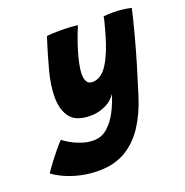

<svg xmlns="http://www.w3.org/2000/svg" viewBox="-267 -607 957 992"><g transform="rotate(-20 211.5 -111.0)"><path d="M110.5 263Q58.5 263 11.2 252.2Q-36 241.5 -73.2 224.2Q-110.5 207 -133.5 189Q-122 171 -100.2 142Q-78.5 113 -56 85.8Q-33.5 58.5 -20.5 45.5Q-5.5 57.5 19.5 71.8Q44.5 86 75.5 96.2Q106.5 106.5 140 106.5Q184 106.5 217.2 76.5Q250.5 46.5 273.2 1.5Q296 -43.5 309 -87.5Q290 -56 250.8 -37.2Q211.5 -18.5 168 -18.5Q89 -18.5 57 -60.2Q25 -102 25 -171.5Q25 -236 46.2 -315.5Q67.5 -395 95.5 -482.5Q105.5 -484.5 124.2 -485.5Q143 -486.5 165 -486.5Q196 -486.5 225.8 -484.8Q255.5 -483 265.5 -480.5Q255.5 -458 243.5 -426Q231.5 -394 221 -359.2Q210.5 -324.5 203.8 -292Q197 -259.5 197 -235.5Q197 -210.5 205.8 -194.8Q214.5 -179 236 -179Q285.5 -179 321 -236.2Q356.5 -293.5 381.5 -382.5Q391.5 -416.5 398.2 -443.2Q405 -470 406 -478.5Q419.5 -479.5 432.2 -480.2Q445 -481 457.5 -481Q509 -481 557.5 -469.5Q544 -409.5 523 -331Q505 -263 481.8 -185Q458.5 -107 433.5 -28Q405.5 60.5 362.5 125.8Q319.5 191 257.8 227Q196 263 110.5 263Z"/></g></svg>

Font: Grandstander ExtraBold
Style: Italic
Weight: 800
Italic angle: -15°
Designer: Tyler Finck
Foundry: Etcetera Type Co
Version: Version 1.200; ttfautohint (v1.8.3)